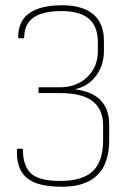

<svg xmlns="http://www.w3.org/2000/svg" viewBox="-20 -511 497 728"><path d="M208 197Q146 196 110 180.5Q74 165 58.5 134.5Q43 104 44 58Q44 55 45 54Q46 53 48 53H63Q67 53 67 58Q67 117 97 146Q127 175 208 175Q293 175 332 138Q371 101 371 20V-34Q371 -97 331 -127.5Q291 -158 208 -158H129Q128 -158 127 -159.5Q126 -161 126 -162V-176Q126 -179 127 -179.5Q128 -180 129 -180H207Q270 -180 310.5 -218.5Q351 -257 351 -317V-350Q351 -411 317 -440Q283 -469 213 -469Q141 -469 106.5 -444Q72 -419 72 -371Q72 -369 71.5 -367.5Q71 -366 69 -366H53Q49 -366 49 -371Q49 -410 67 -436.5Q85 -463 122 -477Q159 -491 215 -491Q293 -491 333.5 -457Q374 -423 374 -357V-317Q374 -264 344.5 -224Q315 -184 266 -173V-172Q330 -164 362 -130.5Q394 -97 394 -38V20Q394 80 373.5 119.5Q353 159 312 178.5Q271 198 208 197Z"/></svg>

Font: Sofia Sans Thin
Style: Regular
Weight: 250
Designer: Botio Nikoltchev, Ani Petrova
Foundry: lettersoup
Version: Version 4.101